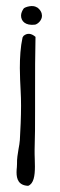

<svg xmlns="http://www.w3.org/2000/svg" viewBox="-20 -602 196 623"><path d="M57.1 -574.7C51.8 -567.4 48.3 -559.1 48.3 -551.3C48.3 -533.7 62 -518.1 93.8 -522C103.5 -524.4 116.2 -536.6 116.2 -550.8C116.2 -560.1 111.3 -570.8 99.6 -578.6V-578.1C86.4 -587.4 61.5 -579.1 57.1 -574.7ZM53.2 -480.5C46.4 -449.7 44.4 -414.6 44.4 -381.3C44.4 -355 45.9 -330.1 46.9 -309.1C47.9 -292.5 48.3 -275.4 48.3 -258.8C48.3 -221.2 46.4 -183.6 44.4 -147.5C43.9 -139.2 42 -128.4 40 -117.7C37.6 -102.5 34.7 -87.4 35.2 -69.8C35.2 -67.4 35.2 -63.5 34.7 -59.1C34.2 -54.7 33.7 -48.8 33.7 -43C33.7 -21 40 -0.5 71.3 1C89.4 -5.9 93.3 -31.7 93.3 -61.5C93.3 -69.8 92.8 -78.6 92.8 -86.4C92.3 -92.8 92.3 -109.4 92.3 -115.7C93.8 -157.2 93.8 -199.7 93.8 -241.7V-304.7C93.8 -363.8 93.8 -426.3 95.2 -482.4C81.5 -494.1 68.8 -495.6 56.6 -485.8Z"/></svg>

Font: Amatic Mod Bold ONEptTWO
Style: Bold
Weight: 700
Designer: David Occhino Design
Foundry: David Occhino Design
Version: Version 1.2